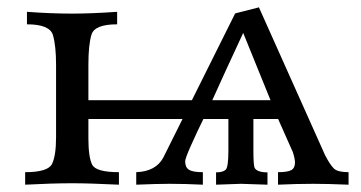

<svg xmlns="http://www.w3.org/2000/svg" viewBox="-20 -505 988 525"><path d="M305.2 0Q224.6 -3.9 177.7 -3.9Q123 -3.9 48.8 0V-34.2Q111.3 -34.2 122.3 -56.9Q133.3 -79.6 133.3 -129.9V-327.6Q133.3 -379.4 124.8 -408.9Q116.2 -438.5 53.7 -438.5V-472.7Q118.2 -467.8 177.7 -467.8Q230 -467.8 300.3 -472.7V-438.5Q238.8 -438.5 230.2 -410.4Q221.7 -382.3 221.7 -328.6V-127Q221.7 -75.7 231.9 -54.9Q242.2 -34.2 305.2 -34.2ZM719.7 -231 645 -415Q591.3 -299.8 560.5 -231ZM933.1 0Q874 -2.4 836.9 -2.4Q791 -2.4 740.2 0V-34.2Q766.1 -34.2 776.4 -39.8Q786.6 -45.4 786.6 -60.5Q786.6 -70.8 780.8 -88.9L732.4 -197.8H672.9V-93.3Q672.9 -52.7 676.3 -45.9Q683.1 -33.7 711.4 -33.7V0L638.7 -2.4L570.8 0V-33.7Q589.8 -33.7 597.2 -41Q604.5 -48.3 604.5 -93.3V-197.8H544.9Q486.3 -78.1 486.3 -64Q486.3 -47.4 496.8 -40.8Q507.3 -34.2 534.7 -34.2V0Q485.8 -2.4 443.8 -2.4Q410.2 -2.4 352.5 0V-34.2Q405.8 -36.1 426.3 -73.7L623 -468.3L688 -484.9L868.7 -81.1Q882.8 -53.7 893.3 -43.9Q903.8 -34.2 933.1 -34.2ZM763.7 -179.7H168V-231H763.7Z"/></svg>

Font: Almanac
Style: Regular
Weight: 400
Designer: Eden's Almanac
Version: Version 3.501;March 28, 2021;FontCreator 13.0.0.2683 64-bit